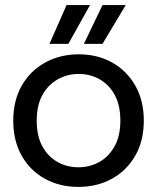

<svg xmlns="http://www.w3.org/2000/svg" viewBox="-20 -721 616 753"><path d="M287 12Q214 12 156 -20Q98 -52 65 -110.5Q32 -169 32 -248Q32 -327 65.5 -385.5Q99 -444 157.5 -476Q216 -508 289 -508Q362 -508 419.5 -476Q477 -444 510.5 -385.5Q544 -327 544 -248Q544 -169 510.5 -110.5Q477 -52 419 -20Q361 12 287 12ZM287 -65Q332 -65 369 -85.5Q406 -106 429 -146.5Q452 -187 452 -248Q452 -309 429.5 -349.5Q407 -390 370 -410.5Q333 -431 289 -431Q245 -431 207.5 -410.5Q170 -390 147 -349.5Q124 -309 124 -248Q124 -187 146.5 -146.5Q169 -106 206 -85.5Q243 -65 287 -65ZM309 -549 382 -701H473L382 -549ZM174 -549 241 -701H333L248 -549Z"/></svg>

Font: HostGroteskRegular
Style: Regular
Weight: 400
Designer: Doukan Karapınar based on Poppins by Indian Type Foundry, Jonny Pinhorn
Foundry: Element Type
Version: Version 1.001; ttfautohint (v1.8.4.7-5d5b)